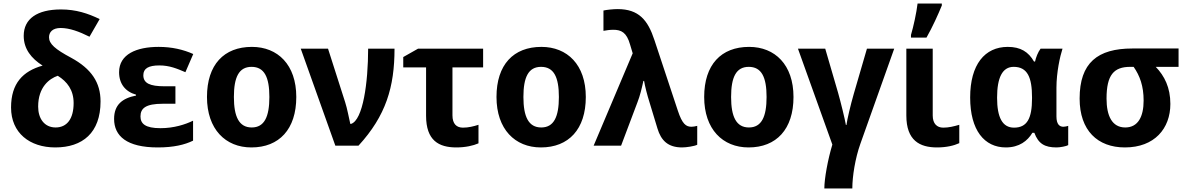

<svg xmlns="http://www.w3.org/2000/svg" viewBox="-20 -817 6653 1077"><path d="M322 -764C189 -764 113 -712 113 -616C113 -542 156 -489 219 -449C109 -418 42 -350 42 -214C42 -71 147 10 290 10C443 10 544 -72 544 -248C544 -354 493 -431 379 -493C289 -541 255 -571 255 -608C255 -636 274 -660 320 -660C370 -660 424 -640 482 -611L539 -710C473 -742 406 -764 322 -764ZM304 -392C357 -359 393 -312 393 -239C393 -151 356 -102 292 -102C229 -102 194 -152 194 -219C194 -329 257 -376 304 -392Z M964 -333H903C821 -333 784 -350 784 -395C784 -433 813 -450 874 -450C931 -450 973 -432 1020 -412L1064 -514C1008 -539 944 -554 870 -554C746 -554 648 -513 648 -412C648 -347 683 -303 743 -286V-281C667 -266 620 -230 620 -150C620 -54 691 10 865 10C954 10 1016 -5 1063 -28V-140C1020 -119 956 -98 880 -98C795 -98 768 -123 768 -164C768 -210 798 -235 893 -235H964Z M1642 -273C1642 -454 1538 -554 1393 -554C1236 -554 1141 -454 1141 -273C1141 -92 1245 10 1390 10C1546 10 1642 -92 1642 -273ZM1292 -273C1292 -384 1320 -442 1391 -442C1463 -442 1491 -384 1491 -273C1491 -162 1463 -102 1392 -102C1321 -102 1292 -162 1292 -273Z M1667 -544 1861 0H1991C2145 -168 2193 -329 2193 -544H2045C2045 -354 2016 -143 1949 -122H1945C1938 -152 1927 -211 1916 -244L1820 -544Z M2690 -544H2325L2242 -497V-439H2370V-168C2370 -29 2441 10 2540 10C2591 10 2635 0 2664 -13V-117C2636 -108 2607 -101 2577 -101C2541 -101 2518 -122 2518 -170V-439H2690Z M3266 -273C3266 -454 3162 -554 3017 -554C2860 -554 2765 -454 2765 -273C2765 -92 2869 10 3014 10C3170 10 3266 -92 3266 -273ZM2916 -273C2916 -384 2944 -442 3015 -442C3087 -442 3115 -384 3115 -273C3115 -162 3087 -102 3016 -102C2945 -102 2916 -162 2916 -273Z M3310 0H3464L3556 -244C3570 -279 3581 -326 3589 -363H3593C3598 -332 3610 -285 3624 -241L3668 -96C3688 -30 3726 10 3806 10C3830 10 3876 3 3891 -5V-111C3879 -108 3868 -106 3859 -106C3828 -106 3807 -121 3782 -197L3651 -592C3614 -705 3563 -766 3444 -766C3421 -766 3382 -762 3365 -758V-644C3381 -647 3401 -650 3420 -650C3465 -650 3495 -635 3514 -568L3529 -518Z M4431 -273C4431 -454 4327 -554 4182 -554C4025 -554 3930 -454 3930 -273C3930 -92 4034 10 4179 10C4335 10 4431 -92 4431 -273ZM4081 -273C4081 -384 4109 -442 4180 -442C4252 -442 4280 -384 4280 -273C4280 -162 4252 -102 4181 -102C4110 -102 4081 -162 4081 -273Z M4996 -544H4843L4769 -290C4751 -228 4732 -146 4728 -116H4725C4719 -151 4696 -244 4681 -297L4609 -544H4456L4649 -6C4624 76 4604 185 4604 240H4761C4761 173 4777 71 4806 -10Z M5090 -606H5177C5212 -668 5242 -735 5263 -786V-797H5127C5121 -746 5104 -668 5090 -621ZM5212 -544H5064V-169C5064 -29 5139 10 5236 10C5288 10 5331 0 5361 -14V-117C5330 -108 5302 -101 5271 -101C5236 -101 5212 -123 5212 -169Z M5622 10C5698 10 5744 -27 5771 -72H5782C5805 -10 5841 10 5907 10C5927 10 5963 3 5972 -3V-111C5967 -109 5953 -106 5945 -106C5923 -106 5906 -120 5906 -164V-325C5906 -411 5926 -501 5940 -544H5817C5802 -524 5791 -495 5786 -472H5780C5749 -526 5705 -554 5633 -554C5504 -554 5422 -455 5422 -270C5422 -86 5502 10 5622 10ZM5668 -101C5603 -101 5573 -158 5573 -269C5573 -382 5603 -442 5666 -442C5744 -442 5769 -382 5769 -271V-265C5769 -152 5741 -101 5668 -101Z M6545 -234C6545 -326 6512 -391 6463 -442H6591V-545H6332C6137 -545 6036 -465 6036 -264C6036 -85 6137 10 6290 10C6456 10 6545 -96 6545 -234ZM6187 -264C6187 -397 6228 -442 6320 -442H6339C6374 -392 6395 -334 6395 -253C6395 -163 6364 -102 6292 -102C6218 -102 6187 -167 6187 -264Z"/></svg>

Font: Noto Sans Display
Style: Bold
Weight: 700
Designer: Monotype Design Team
Foundry: Monotype Imaging Inc.
Version: Version 1.900